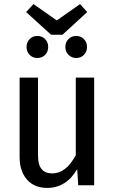

<svg xmlns="http://www.w3.org/2000/svg" viewBox="-20 -907 561 940"><path d="M441 0H363L358 -79Q304 13 211 13Q148 13 112 -28Q76 -69 76 -139V-527H166V-147Q166 -101 183.5 -79.5Q201 -58 236 -58Q303 -58 351 -147V-527H441ZM407 -848 286 -737H230L108 -848L144 -887L258 -807L372 -887ZM216 -677Q216 -654 201 -638.5Q186 -623 163 -623Q140 -623 125 -638.5Q110 -654 110 -677Q110 -700 125 -715.5Q140 -731 163 -731Q186 -731 201 -715.5Q216 -700 216 -677ZM406 -677Q406 -654 391 -638.5Q376 -623 353 -623Q331 -623 315.5 -638.5Q300 -654 300 -677Q300 -700 315 -715.5Q330 -731 353 -731Q376 -731 391 -715.5Q406 -700 406 -677Z"/></svg>

Font: Fira Sans Condensed
Style: Regular
Weight: 400
Width: 3
Designer: bBox Type GmbH & Carrois Corporate GbR & Edenspiekermann AG
Foundry: bBox Type GmbH & Carrois Corporate GbR & Edenspiekermann AG
Version: Version 4.301